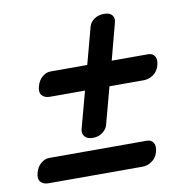

<svg xmlns="http://www.w3.org/2000/svg" viewBox="-74 -732 747 781"><g transform="rotate(-10 299.5 -342.0)"><path d="M274.5 -173Q251 -173 240.8 -185.8Q230.5 -198.5 235 -216L276 -368H131Q109.5 -368 98.5 -380.8Q87.5 -393.5 94.5 -418Q101 -442 117.2 -455.5Q133.5 -469 151 -469H303L343.5 -620Q348 -637.5 365 -649.8Q382 -662 406 -662Q430 -662 439.5 -649.5Q449 -637 444 -620L404 -469H555Q572.5 -469 581.2 -455.5Q590 -442 583.5 -418Q577 -393.5 558.2 -380.8Q539.5 -368 520 -368H377L336 -215Q331.5 -198.5 315 -185.8Q298.5 -173 274.5 -173ZM28 -72.5Q34.5 -96.5 50.8 -110Q67 -123.5 84.5 -123.5H488.5Q506 -123.5 514.8 -110Q523.5 -96.5 517 -72.5Q510.5 -48 491.8 -35.2Q473 -22.5 453.5 -22.5H64.5Q43 -22.5 32 -35.2Q21 -48 28 -72.5Z"/></g></svg>

Font: Fraunces 9pt S100
Style: Bold Italic
Weight: 700
Italic angle: -16°
Version: Version 1.000; ttfautohint (v1.8.3)